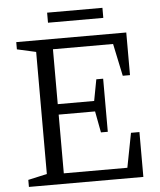

<svg xmlns="http://www.w3.org/2000/svg" viewBox="-58 -902 794 951"><g transform="rotate(-5 339.5 -426.0)"><path d="M426 -238H460V-502H426L406 -396H225V-669H524L558 -508H594V-720H47V-684L141 -663V-56L47 -35V0H616V-223H574L541 -52H225V-344H406ZM212 -852V-802H487V-852Z"/></g></svg>

Font: GradeGX
Style: Regular
Weight: 100
Width: 1
Designer: Adam Twardoch
Foundry: Adam Twardoch
Version: Version 2.002; DEVELOPMENT